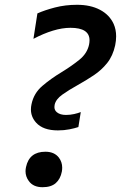

<svg xmlns="http://www.w3.org/2000/svg" viewBox="-20 -769 504 801"><path d="M221.5 -225Q159.5 -225 130.5 -257.5Q109 -281.5 109 -312.5Q109 -323 111.5 -334.5Q121 -380 156.2 -410.2Q191.5 -440.5 237 -468Q279.5 -494 311.5 -520Q343.5 -546 351.5 -582.5Q353.5 -592.5 353.5 -601Q353.5 -653 274 -653Q239.5 -653 200.2 -641Q161 -629 119.5 -607L136 -713Q166 -726.5 209.2 -737.8Q252.5 -749 301.5 -749Q357.5 -749 397 -728.2Q436.5 -707.5 454 -669.5Q464.5 -646 464.5 -617.5Q464.5 -599.5 460.5 -580Q451 -536 427.2 -506.2Q403.5 -476.5 371.2 -455Q339 -433.5 304 -414Q267 -393.5 240 -374.2Q213 -355 208 -332Q207 -327 207 -322.5Q207 -309 217.5 -300.5Q231 -289.5 255 -289.5Q272.5 -289.5 289.2 -293.2Q306 -297 317 -301.5L307 -239Q292.5 -234 270 -229.5Q247.5 -225 221.5 -225ZM157.5 12Q118.5 12 100 -14Q86.5 -32.5 86.5 -54.5Q86.5 -63 88.5 -72Q102 -136 169.5 -136Q207 -136 226 -111Q239.5 -92.5 239.5 -69.5Q239.5 -61.5 238 -53Q232 -22 212.5 -5Q193 12 157.5 12Z"/></svg>

Font: Heraclito Medium
Style: Italic
Weight: 500
Italic angle: -12°
Designer: Kostas Bartsokas (font) & Cristiano Sobral (main changes)
Foundry: Kostas Bartsokas (font) & Cristiano Sobral (main changes)
Version: Version 1.00;July 8, 2020;FontCreator 13.0.0.2655 64-bit